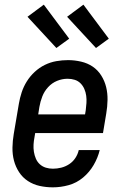

<svg xmlns="http://www.w3.org/2000/svg" viewBox="-20 -796 540 824"><path d="M207 8Q178 8 150.5 2Q123 -4 100 -19Q77 -34 62 -57Q47 -80 40 -106.5Q33 -133 33.5 -162.5Q34 -192 39 -221L61 -351Q65 -375 73 -399.5Q81 -424 95 -446.5Q109 -469 129 -487.5Q149 -506 172.5 -517.5Q196 -529 221.5 -533.5Q247 -538 272 -538Q300 -538 328 -531.5Q356 -525 378 -510Q400 -495 414.5 -472Q429 -449 435.5 -422.5Q442 -396 441.5 -367Q441 -338 436 -309L422 -225H131L128 -207Q125 -192 124 -176Q123 -160 125.5 -144.5Q128 -129 134 -115Q140 -101 151 -91Q162 -81 176.5 -76.5Q191 -72 207 -72Q225 -72 243 -76.5Q261 -81 277 -91.5Q293 -102 303.5 -118Q314 -134 318 -152H408Q400 -119 382 -88Q364 -57 336.5 -34Q309 -11 275 -1.5Q241 8 207 8ZM144 -305H345L348 -323Q350 -338 351 -354Q352 -370 350 -385Q348 -400 342 -414Q336 -428 325.5 -438.5Q315 -449 300.5 -453.5Q286 -458 270 -458Q270 -458 270 -458Q270 -458 270 -458Q247 -458 225 -449Q203 -440 186.5 -422Q170 -404 161.5 -382Q153 -360 149 -337ZM392 -590 268 -724 338 -776 447 -630ZM222 -590 98 -724 168 -776 277 -630Z"/></svg>

Font: Iosevka Slab Medium Oblique
Style: Regular
Weight: 500
Italic angle: -9°
Monospace: yes
Designer: Belleve Invis
Foundry: Belleve Invis
Version: Version 11.1.1; ttfautohint (v1.8.3)